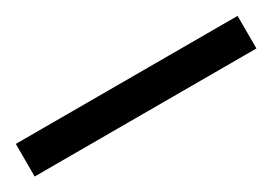

<svg xmlns="http://www.w3.org/2000/svg" viewBox="-16 -135 475 335"><g transform="rotate(-30 221.5 33.0)"><path d="M445 0V65.7H-1.8V0Z"/></g></svg>

Font: Inter UI Light
Style: Regular
Weight: 300
Designer: Rasmus Andersson
Foundry: rsms
Version: 3.2;8d6f07862